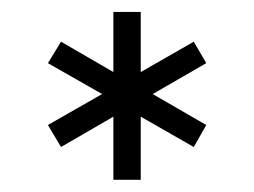

<svg xmlns="http://www.w3.org/2000/svg" viewBox="-20 -710 417 315"><path d="M166 -518.6 80.1 -468.8 58.6 -504.9 147.5 -555.7 58.6 -606.4 80.1 -641.6 166 -591.8V-690.4H210.9V-591.8L297.9 -641.6L318.4 -606.4L230.5 -555.7L318.4 -504.9L297.9 -468.8L210.9 -518.6V-415H166Z"/></svg>

Font: DINish
Style: Regular
Weight: 400
Designer: Bert Driehuis
Foundry: Playbeing
Version: Version 3.008; git-95204e4c-release